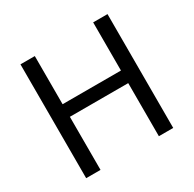

<svg xmlns="http://www.w3.org/2000/svg" viewBox="-156 -879 1053 1043"><g transform="rotate(-30 370.5 -357.0)"><path d="M643 0H553V-333H187V0H97V-714H187V-412H553V-714H643Z"/></g></svg>

Font: Noto Sans Tamil
Style: Regular
Weight: 400
Designer: Jelle Bosma - Monotype Design Team
Foundry: Monotype Imaging Inc.
Version: Version 2.003